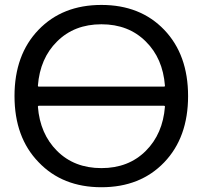

<svg xmlns="http://www.w3.org/2000/svg" viewBox="-20 -785 835 794"><path d="M136.7 -430.7Q136.7 -426.8 140.6 -426.8H658.2Q662.1 -426.8 662.1 -430.7Q653.3 -543.9 583 -613.3Q511.7 -684.6 399.4 -684.6Q287.1 -684.6 215.8 -613.3Q145.5 -543.9 136.7 -430.7ZM140.6 -347.7Q136.7 -347.7 136.7 -343.8Q145.5 -231.4 215.8 -161.1Q287.1 -89.8 399.4 -89.8Q511.7 -89.8 583 -161.1Q653.3 -231.4 662.1 -343.8Q662.1 -347.7 658.2 -347.7ZM139.6 -114.3Q40 -216.8 40 -387.7Q40 -558.6 139.2 -661.6Q238.3 -764.6 399.4 -764.6Q560.5 -764.6 659.2 -661.6Q757.8 -558.6 757.8 -387.7Q757.8 -216.8 659.2 -113.8Q560.5 -10.7 399.4 -10.7Q238.3 -10.7 139.6 -114.3Z"/></svg>

Font: Gen Jyuu GothicL Regular
Style: Regular
Weight: 400
Designer: [Source Han Sans]
Ryoko NISHIZUKA  (kana & ideographs); Paul D. Hunt (Latin, Greek & Cyrillic); Wenlong ZHANG  (bopomofo
Version: Version 1.002.20150607